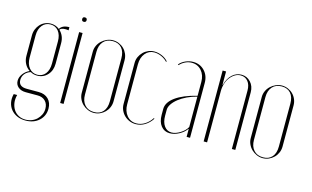

<svg xmlns="http://www.w3.org/2000/svg" viewBox="-92 -860 2102 1295"><g transform="rotate(15 959.0 -213.0)"><path d="M152 175Q118 175 92 163Q66 151 49.5 130.5Q33 110 27.5 82.5Q22 55 30 23H54Q46 53 50 79.5Q54 106 67 126Q80 146 101.5 157.5Q123 169 150 169Q173 169 193.5 161Q214 153 229 138.5Q244 124 253 105Q262 86 262 64Q262 30 242 10Q222 -10 189 -10H105Q72 -10 52 -27Q32 -44 32 -71Q32 -97 50 -120.5Q68 -144 94 -155Q71 -170 58.5 -194.5Q46 -219 46 -248V-391Q46 -414 54 -434Q62 -454 76 -469Q90 -484 109 -492.5Q128 -501 150 -501Q184 -501 210 -480Q227 -510 276 -510V-488Q271 -489 266 -489.5Q261 -490 255 -490Q224 -490 215 -476Q250 -443 250 -391V-248Q250 -200 221.5 -169Q193 -138 149 -138Q123 -138 103 -150Q77 -142 62.5 -123.5Q48 -105 48 -81Q48 -34 106 -34H189Q232 -34 257 -9Q282 16 282 58Q282 109 245.5 142Q209 175 152 175ZM70 -242Q70 -198 92 -171Q114 -144 149 -144Q184 -144 205 -170.5Q226 -197 226 -242V-397Q226 -442 205 -468.5Q184 -495 149 -495Q114 -495 92 -468.5Q70 -442 70 -397Z M345 -586Q345 -601 360 -601Q376 -601 376 -586Q376 -570 360 -570Q345 -570 345 -586ZM372 -495V0H348V-495Z M584 -501Q606 -501 626 -492.5Q646 -484 661 -469Q676 -454 684.5 -434Q693 -414 693 -391V-104Q693 -82 684.5 -62Q676 -42 661 -27Q646 -12 626 -3Q606 6 583 6Q561 6 540.5 -3Q520 -12 504.5 -27Q489 -42 480 -62Q471 -82 471 -104V-391Q471 -413 480 -433Q489 -453 505 -468Q521 -483 541.5 -492Q562 -501 584 -501ZM584 -495Q542 -495 518.5 -468.5Q495 -442 495 -397V-98Q495 -53 518.5 -26.5Q542 0 584 0Q624 0 646.5 -25.5Q669 -51 669 -98V-397Q669 -444 646.5 -469.5Q624 -495 584 -495Z M763 -391Q763 -414 772 -433.5Q781 -453 796 -468Q811 -483 831 -491.5Q851 -500 873 -500Q900 -500 926.5 -488.5Q953 -477 970 -457L966 -453Q950 -471 924.5 -482.5Q899 -494 874 -494Q836 -494 811.5 -464.5Q787 -435 787 -387V-109Q787 -61 812.5 -30.5Q838 0 879 0Q910 0 938 -17.5Q966 -35 985 -65L990 -62Q969 -30 939.5 -12Q910 6 876 6Q853 6 832.5 -2.5Q812 -11 796.5 -26Q781 -41 772 -61Q763 -81 763 -104Z M1030 -141Q1030 -187 1082 -225Q1134 -263 1231 -287V-383Q1231 -431 1204.5 -461.5Q1178 -492 1136 -492Q1113 -492 1091 -481.5Q1069 -471 1053 -453L1048 -457Q1065 -477 1091 -488.5Q1117 -500 1144 -500Q1192 -500 1223.5 -467Q1255 -434 1255 -383V0H1231V-55H1229Q1211 -29 1178.5 -11.5Q1146 6 1114 6Q1076 6 1053 -22.5Q1030 -51 1030 -100ZM1125 -2Q1139 -2 1154.5 -7.5Q1170 -13 1184.5 -22Q1199 -31 1211.5 -43Q1224 -55 1231 -69V-281Q1195 -272 1162.5 -256.5Q1130 -241 1106 -222Q1082 -203 1068 -182Q1054 -161 1054 -141V-100Q1054 -55 1073.5 -28.5Q1093 -2 1125 -2Z M1376 -402Q1389 -450 1417 -475.5Q1445 -501 1481 -501Q1519 -501 1545 -473Q1571 -445 1571 -402V0H1547V-408Q1547 -448 1528 -471.5Q1509 -495 1477 -495Q1456 -495 1437.5 -484Q1419 -473 1404.5 -454.5Q1390 -436 1382 -411Q1374 -386 1374 -358V0H1350V-495H1374V-402Z M1764 -501Q1786 -501 1806 -492.5Q1826 -484 1841 -469Q1856 -454 1864.5 -434Q1873 -414 1873 -391V-104Q1873 -82 1864.5 -62Q1856 -42 1841 -27Q1826 -12 1806 -3Q1786 6 1763 6Q1741 6 1720.5 -3Q1700 -12 1684.5 -27Q1669 -42 1660 -62Q1651 -82 1651 -104V-391Q1651 -413 1660 -433Q1669 -453 1685 -468Q1701 -483 1721.5 -492Q1742 -501 1764 -501ZM1764 -495Q1722 -495 1698.5 -468.5Q1675 -442 1675 -397V-98Q1675 -53 1698.5 -26.5Q1722 0 1764 0Q1804 0 1826.5 -25.5Q1849 -51 1849 -98V-397Q1849 -444 1826.5 -469.5Q1804 -495 1764 -495Z"/></g></svg>

Font: Moniqa Thin Display
Style: Regular
Weight: 100
Designer: Rajesh Rajput
Foundry: Rajesh Rajput
Version: Version 1.000